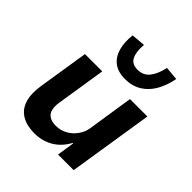

<svg xmlns="http://www.w3.org/2000/svg" viewBox="-208 -913 1068 1068"><g transform="rotate(45 325.5 -379.5)"><path d="M230 10Q170 10 130 -14Q90 -38 75 -85.5Q60 -133 71 -203L118 -501H254L208 -208Q203 -177 208.5 -153Q214 -129 233.5 -116.5Q253 -104 286 -104Q322 -104 352.5 -121Q383 -138 404 -167Q425 -196 430 -229L472 -501H609L530 0H407L423 -103H419Q388 -46 339 -18Q290 10 230 10ZM374 -560Q318 -560 284.5 -585.5Q251 -611 238 -657Q225 -703 232 -762L314 -769Q309 -712 325 -679Q341 -646 386 -646Q431 -646 457 -679Q483 -712 495 -769L575 -762Q564 -703 538 -657Q512 -611 470.5 -585.5Q429 -560 374 -560Z"/></g></svg>

Font: Nunito Sans 7pt
Style: Bold Italic
Weight: 700
Italic angle: -9°
Version: Version 3.101;gftools[0.9.27]